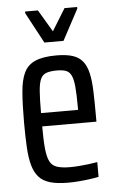

<svg xmlns="http://www.w3.org/2000/svg" viewBox="-52 -746 477 790"><g transform="rotate(-5 186.5 -350.5)"><path d="M197 8Q153 8 123.5 -0.5Q94 -9 77 -28Q60 -47 51.5 -77.5Q43 -108 40.5 -152Q38 -196 38 -254Q38 -327 42 -378Q46 -429 60.5 -459.5Q75 -490 107 -504Q139 -518 194 -518Q235 -518 261.5 -509.5Q288 -501 303 -482Q318 -463 325 -432.5Q332 -402 333.5 -358Q335 -314 335 -255V-232H111Q111 -175 114.5 -140Q118 -105 127.5 -86.5Q137 -68 157.5 -61.5Q178 -55 212 -55Q228 -55 247.5 -56.5Q267 -58 287 -60.5Q307 -63 324 -66V-5Q310 -2 288.5 1Q267 4 243.5 6Q220 8 197 8ZM264 -266V-296Q264 -351 261 -383Q258 -415 250 -430.5Q242 -446 228 -451Q214 -456 191 -456Q165 -456 148.5 -450.5Q132 -445 124 -428Q116 -411 113.5 -377Q111 -343 111 -287H284ZM150 -575 82 -702V-709H135L189 -618L245 -709H297V-702L229 -575Z"/></g></svg>

Font: Saira ExtraCondensed Medium
Style: Regular
Weight: 500
Width: 2
Designer: Hector Gatti with collaboration of the Omnibus-Type team
Foundry: Omnibus-Type
Version: Version 1.101